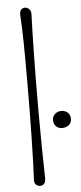

<svg xmlns="http://www.w3.org/2000/svg" viewBox="-59 -895 393 931"><g transform="rotate(-5 137.5 -429.5)"><path d="M125 -28.3C123 -110.4 121.1 -236.3 121.1 -362.8C121.1 -569.3 125 -736.3 128.4 -830.1C128.9 -850.6 113.3 -862.8 98.6 -862.8C83.5 -862.8 72.3 -850.6 73.7 -830.1C79.1 -749 79.6 -657.7 79.6 -503.4C79.6 -323.2 75.7 -128.4 70.3 -25.9C69.3 -5.9 83 4.4 98.1 4.4C113.3 4.4 125.5 -6.8 125 -28.3ZM274.9 -307.1C274.9 -335.9 251.5 -348.6 231.4 -348.6C210.4 -348.6 187.5 -334.5 187.5 -307.1C187.5 -279.3 209 -265.6 228 -265.6C248 -265.6 274.9 -275.4 274.9 -307.1Z"/></g></svg>

Font: Pompiere 
Style: Regular
Weight: 400
Designer: Karolina Lach
Foundry: Sorkin Type Co.
Version: Version 1.001